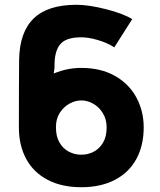

<svg xmlns="http://www.w3.org/2000/svg" viewBox="-20 -766 670 803"><path d="M214 -235V-233Q214 -195 229 -169.5Q244 -144 268 -131.5Q292 -119 320 -119Q348 -119 372 -131.5Q396 -144 411 -169.5Q426 -195 426 -233Q426 -267 410 -293Q394 -319 369.5 -332.5Q345 -346 320 -346Q295 -346 270.5 -332.5Q246 -319 230 -294Q214 -269 214 -235ZM60 -517Q62 -632 121 -689Q180 -746 300 -746Q351 -746 423.5 -727.5Q496 -709 533 -686L458 -568Q429 -587 389.5 -598.5Q350 -610 320 -610Q264 -610 239 -588Q214 -566 209 -517Q208 -506 208 -482L200 -425L101 -365Q120 -417 185 -449.5Q250 -482 320 -482Q401 -482 460 -449Q519 -416 550 -359Q581 -302 581 -233Q581 -158 550.5 -101.5Q520 -45 461 -14Q402 17 320 17Q238 17 179 -14Q120 -45 89.5 -101.5Q59 -158 59 -233V-235Q59 -423 60 -517Z"/></svg>

Font: Kreadon
Style: Regular
Weight: 400
Designer: kohakuno
Foundry: StudioGnu
Version: Version 1.000;Glyphs 3.1.2 (3151)